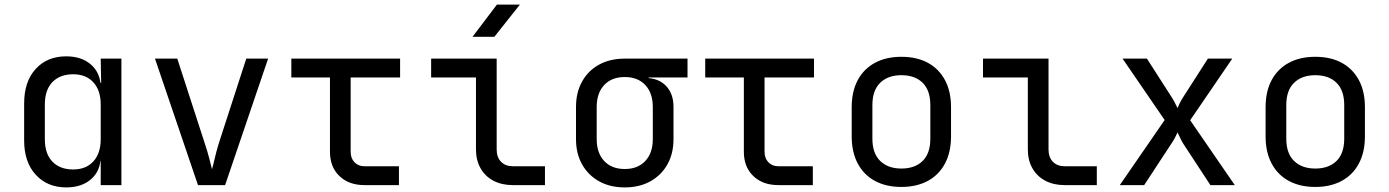

<svg xmlns="http://www.w3.org/2000/svg" viewBox="-20 -805 6040 835"><path d="M268 10Q186 10 135.5 -45Q85 -100 85 -194V-355Q85 -450 135 -505Q185 -560 268 -560Q336 -560 377 -523Q418 -486 418 -424L400 -445H420L418 -550H508V0H418V-105H400L418 -126Q418 -63 377 -26.5Q336 10 268 10ZM298 -68Q354 -68 386 -103Q418 -138 418 -200V-350Q418 -412 386 -447Q354 -482 298 -482Q241 -482 208 -448Q175 -414 175 -350V-200Q175 -136 208 -102Q241 -68 298 -68Z M841 0 654 -550H751L871 -180Q882 -147 890 -116.5Q898 -86 902 -69Q907 -86 914 -116.5Q921 -147 931 -180L1051 -550H1146L959 0Z M1565 0Q1497 0 1456 -39.5Q1415 -79 1415 -145V-468H1247V-550H1720V-468H1505V-145Q1505 -117 1521.5 -99.5Q1538 -82 1565 -82H1715V0Z M2210 0Q2162 0 2126 -19Q2090 -38 2070 -73Q2050 -108 2050 -155V-468H1855V-550H2140V-155Q2140 -121 2159 -101.5Q2178 -82 2210 -82H2350V0ZM2035 -645 2141 -785H2241L2130 -645Z M2697 10Q2633 10 2585.5 -16.5Q2538 -43 2511.5 -90Q2485 -137 2485 -200V-340Q2485 -403 2511.5 -450.5Q2538 -498 2585.5 -524Q2633 -550 2697 -550H2970V-468H2801V-452L2786 -466Q2843 -466 2876 -432Q2909 -398 2909 -340V-200Q2909 -137 2882.5 -90Q2856 -43 2808.5 -16.5Q2761 10 2697 10ZM2697 -70Q2754 -70 2786.5 -105Q2819 -140 2819 -200V-340Q2819 -400 2786.5 -435Q2754 -470 2697 -470Q2640 -470 2607.5 -435Q2575 -400 2575 -340V-200Q2575 -140 2607.5 -105Q2640 -70 2697 -70Z M3365 0Q3297 0 3256 -39.5Q3215 -79 3215 -145V-468H3047V-550H3520V-468H3305V-145Q3305 -117 3321.5 -99.5Q3338 -82 3365 -82H3515V0Z M3900 8Q3834 8 3785.5 -18Q3737 -44 3710.5 -93.5Q3684 -143 3684 -212V-338Q3684 -408 3710.5 -457Q3737 -506 3785.5 -532Q3834 -558 3900 -558Q3967 -558 4015 -532Q4063 -506 4089.5 -457Q4116 -408 4116 -338V-212Q4116 -143 4089.5 -93.5Q4063 -44 4014.5 -18Q3966 8 3900 8ZM3900 -72Q3959 -72 3992.5 -105Q4026 -138 4026 -202V-348Q4026 -412 3992.5 -445Q3959 -478 3900 -478Q3842 -478 3808 -445Q3774 -412 3774 -348V-202Q3774 -138 3808 -105Q3842 -72 3900 -72Z M4610 0Q4562 0 4526 -19Q4490 -38 4470 -73Q4450 -108 4450 -155V-468H4255V-550H4540V-155Q4540 -121 4559 -101.5Q4578 -82 4610 -82H4750V0Z M4850 0 5045 -283 4862 -550H4968L5077 -380Q5084 -369 5090.5 -356Q5097 -343 5101 -335Q5104 -343 5110.5 -356Q5117 -369 5124 -380L5233 -550H5339L5156 -282L5350 0H5244L5126 -180Q5119 -191 5112.5 -205.5Q5106 -220 5101 -229Q5097 -220 5089.5 -205.5Q5082 -191 5074 -180L4956 0Z M5700 8Q5634 8 5585.5 -18Q5537 -44 5510.5 -93.5Q5484 -143 5484 -212V-338Q5484 -408 5510.5 -457Q5537 -506 5585.5 -532Q5634 -558 5700 -558Q5767 -558 5815 -532Q5863 -506 5889.5 -457Q5916 -408 5916 -338V-212Q5916 -143 5889.5 -93.5Q5863 -44 5814.5 -18Q5766 8 5700 8ZM5700 -72Q5759 -72 5792.5 -105Q5826 -138 5826 -202V-348Q5826 -412 5792.5 -445Q5759 -478 5700 -478Q5642 -478 5608 -445Q5574 -412 5574 -348V-202Q5574 -138 5608 -105Q5642 -72 5700 -72Z"/></svg>

Font: JetBrains Mono
Style: Regular
Weight: 400
Monospace: yes
Designer: Philipp Nurullin, Konstantin Bulenkov
Foundry: JetBrains
Version: Version 2.305